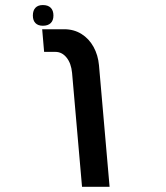

<svg xmlns="http://www.w3.org/2000/svg" viewBox="-20 -722 640 742"><path d="M194 -521.5H150.5L143 -609H228Q265.5 -609 294.8 -590.8Q324 -572.5 341.5 -540.8Q359 -509 362.5 -470L403.5 0H297L258.5 -440.5Q255 -477.5 237.2 -499.5Q219.5 -521.5 194 -521.5ZM107 -662Q107 -681.5 117 -692Q127 -702.5 145.5 -702.5Q165.5 -702.5 176 -692Q186.5 -681.5 186.5 -662Q186.5 -643 176 -632.8Q165.5 -622.5 145.5 -622.5Q127 -622.5 117 -632.8Q107 -643 107 -662Z"/></svg>

Font: JuliaMono Medium
Style: Italic
Weight: 500
Italic angle: -9°
Monospace: yes
Designer: cormullion
Foundry: corm
Version: Version 0.054; ttfautohint (v1.8.4)